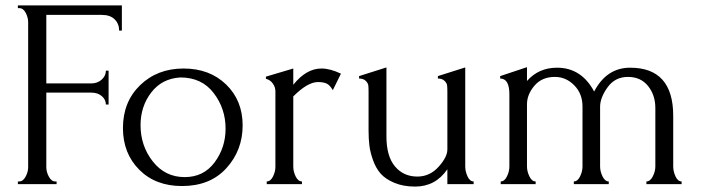

<svg xmlns="http://www.w3.org/2000/svg" viewBox="-20 -680 2594 709"><path d="M184 -10H189V0H46V-10H51Q65 -10 74.5 -27.5Q84 -45 84 -63V-598Q84 -615 75 -632.5Q66 -650 51 -650H46V-660H430V-567H420Q420 -592 403.5 -608.5Q387 -625 356 -625H151V-372H317Q340 -372 355.5 -386Q371 -400 371 -419H381V-294H371Q371 -312 356 -325Q341 -338 317 -338H151V-63Q151 -45 160.5 -27.5Q170 -10 184 -10Z M652 7Q554 7 494 -53.5Q434 -114 434 -207Q434 -304 497.5 -365.5Q561 -427 658 -427Q754 -427 815 -368Q876 -309 876 -217Q876 -125 816 -59Q756 7 652 7ZM646 -394Q578 -390 538.5 -338.5Q499 -287 499 -218Q499 -141 544.5 -83.5Q590 -26 662 -26Q732 -26 772.5 -80.5Q813 -135 813 -205Q813 -279 769 -336.5Q725 -394 646 -394Z M1239 -408 1209 -347Q1198 -366 1186 -371.5Q1174 -377 1154 -377Q1116 -377 1063 -324V-64Q1063 -46 1072 -28Q1081 -10 1095 -10V0H965V-10Q979 -10 988 -28Q997 -46 997 -64V-343Q997 -358 987.5 -371.5Q978 -385 962 -389V-397L1063 -427V-367Q1111 -427 1167 -427Q1199 -427 1239 -408Z M1698 -431V-65Q1698 -47 1706.5 -28.5Q1715 -10 1729 -10V0H1632V-55Q1588 9 1513 9Q1469 9 1436 -5Q1403 -19 1385.5 -39Q1368 -59 1357.5 -88.5Q1347 -118 1344 -143Q1341 -168 1341 -198V-341Q1341 -357 1340 -365Q1339 -373 1330.5 -381.5Q1322 -390 1306 -390V-399L1407 -431V-176Q1407 -103 1438.5 -65.5Q1470 -28 1521 -28Q1567 -28 1599.5 -64Q1632 -100 1632 -128V-341Q1632 -357 1631 -365Q1630 -373 1621.5 -381.5Q1613 -390 1597 -390V-399Z M2466 -252V-65Q2466 -47 2474.5 -28.5Q2483 -10 2497 -10V0H2367V-10Q2381 -10 2390.5 -28.5Q2400 -47 2400 -65V-281Q2400 -329 2373 -362.5Q2346 -396 2299 -396Q2251 -396 2223.5 -357.5Q2196 -319 2196 -286V-65Q2196 -47 2205 -28.5Q2214 -10 2228 -10V0H2099V-10Q2113 -10 2122 -28.5Q2131 -47 2131 -65V-287Q2131 -334 2100.5 -365Q2070 -396 2029 -396Q1981 -396 1953.5 -363.5Q1926 -331 1926 -295V-65Q1926 -47 1935 -28.5Q1944 -10 1958 -10V0H1829V-10Q1843 -10 1852 -28.5Q1861 -47 1861 -65V-332Q1861 -390 1827 -390V-399L1926 -432V-381Q1969 -430 2037 -430Q2127 -430 2174 -342Q2220 -430 2307 -430Q2466 -430 2466 -252Z"/></svg>

Font: Forum
Style: Regular
Weight: 400
Designer: Denis Masharov
Foundry: Denis Masharov
Version: Version 1.000